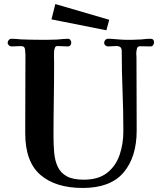

<svg xmlns="http://www.w3.org/2000/svg" viewBox="-20 -925 796 951"><path d="M743 -715Q743 -708 738.5 -701.5Q734 -695 726 -695Q713 -695 700 -695.5Q687 -696 674 -696Q661 -696 658 -683.5Q655 -671 655 -661Q655 -656 655.5 -650.5Q656 -645 656 -640Q656 -549 656.5 -459Q657 -369 657 -279Q657 -147 592 -70.5Q527 6 390 6Q255 6 180 -59Q105 -124 105 -264V-309Q105 -395 105.5 -481.5Q106 -568 106 -655Q106 -664 104 -679.5Q102 -695 90 -696Q77 -697 63.5 -696Q50 -695 37 -695Q30 -695 24 -700.5Q18 -706 18 -713Q18 -721 23.5 -727Q29 -733 37 -733Q49 -733 60.5 -732Q72 -731 83 -730Q106 -729 129 -728.5Q152 -728 174 -728Q197 -728 218.5 -728Q240 -728 262 -729Q276 -730 289.5 -731.5Q303 -733 316 -733Q324 -733 328.5 -727Q333 -721 333 -713Q333 -706 328.5 -700.5Q324 -695 316 -695Q303 -695 290.5 -696Q278 -697 265 -697Q255 -697 252 -688.5Q249 -680 248 -672Q247 -656 247.5 -640Q248 -624 248 -608Q248 -518 246.5 -428.5Q245 -339 245 -249Q245 -206 248.5 -167.5Q252 -129 266 -99Q280 -69 310.5 -52Q341 -35 395 -35Q467 -35 510 -68.5Q553 -102 572 -156.5Q591 -211 591 -275Q591 -374 587 -473Q583 -572 583 -671Q583 -686 576 -691.5Q569 -697 555 -697Q545 -697 535.5 -696Q526 -695 515 -695Q508 -695 502 -700Q496 -705 496 -713Q496 -721 501.5 -727Q507 -733 515 -733Q531 -733 546 -731.5Q561 -730 577 -729Q587 -728 597 -728Q607 -728 617 -728Q628 -728 639.5 -728Q651 -728 662 -729Q678 -729 693.5 -731Q709 -733 725 -733Q743 -733 743 -715ZM521 -827 507 -775 235 -829 254 -905Z"/></svg>

Font: Kaisei Tokumin
Style: Bold
Weight: 700
Designer: Font-Kai, 金井和夫
Foundry: KAZUO KANAI
Version: Version 5.003